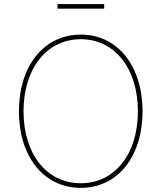

<svg xmlns="http://www.w3.org/2000/svg" viewBox="-20 -906 787 936"><path d="M374 9.8C552.7 9.8 674.8 -141.1 674.8 -363.3C674.8 -585.9 552.7 -737.3 374 -737.3C194.3 -737.3 72.3 -585.4 72.3 -363.3C72.3 -142.1 193.8 9.8 374 9.8ZM374 -12.7C206.5 -12.7 94.7 -156.2 94.7 -363.3C94.7 -573.7 209 -714.8 374 -714.8C539.1 -714.8 652.3 -572.3 652.3 -363.3C652.3 -154.8 539.1 -12.7 374 -12.7ZM487.8 -886.2H260.3V-863.8H487.8Z"/></svg>

Font: Raveo Thin
Style: Regular
Weight: 100
Designer: Jakub Foglar, Rasmus Andersson (Inter)
Foundry: Jakubfoglar.com
Version: Version 1.100;Glyphs 3.2.3 (3260)